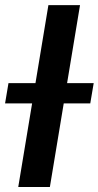

<svg xmlns="http://www.w3.org/2000/svg" viewBox="-52 -748 394 768"><path d="M268.1 -727.5 147.5 0H21L141.6 -727.5ZM-31.7 -334.5 -18.1 -415.5H322.8L309.1 -334.5Z"/></svg>

Font: Inter 16pt SemiBold
Style: Italic
Weight: 600
Italic angle: -9.3988°
Version: Version 4.001;git-66647c0bb